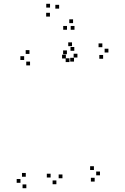

<svg xmlns="http://www.w3.org/2000/svg" viewBox="-20 -971 660 1013"><path d="M309.5 -30.5V-50.5H289.5V-30.5ZM388.5 -667.5V-687.5H368.5V-667.5ZM370.5 -646V-666H350.5V-646ZM524 -661V-681H504V-661ZM552 -694V-714H532V-694ZM520 -722V-742H500V-722ZM360 -727.5V-747.5H340V-727.5ZM333 -685V-705H313V-685ZM372 -703V-723H352V-703ZM135.5 -686.5V-706.5H115.5V-686.5ZM107.5 -654.5V-674.5H87.5V-654.5ZM138.5 -626V-646H118.5V-626ZM346.5 -643.5V-663.5H326.5V-643.5ZM327.5 -662.5V-682.5H307.5V-662.5ZM247 -34.5V-54.5H227V-34.5ZM277.5 1V-19H257.5V1ZM479.5 -13V-33H459.5V-13ZM507.5 -46V-66H487.5V-46ZM475.5 -74V-94H455.5V-74ZM116 -38.5V-58.5H96V-38.5ZM88 -6.5V-26.5H68V-6.5ZM119 22V2H99V22ZM365.5 -849V-869H345.5V-849ZM292 -925.5V-945.5H272V-925.5ZM244 -931V-951H224V-931ZM243.5 -883.5V-903.5H223.5V-883.5ZM333.5 -814V-834H313.5V-814ZM373 -814V-834H353V-814Z"/></svg>

Font: Monaspace Radon Dots Var
Style: Regular
Weight: 400
Designer: Riley Cran and the Lettermatic Team
Version: Version 1.100 (Monaspace Radon Dots)